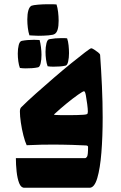

<svg xmlns="http://www.w3.org/2000/svg" viewBox="-20 -887 570 907"><path d="M83 -694Q109 -699 141 -699Q147 -699 153.5 -698.5Q160 -698 167 -698Q171 -684 173.5 -664.5Q176 -645 176 -628Q176 -605 172 -588Q168 -571 160 -569Q146 -566 131.5 -565Q117 -564 101 -564Q94 -564 87.5 -564.5Q81 -565 74 -566Q69 -579 66.5 -597.5Q64 -616 64 -634Q64 -657 68.5 -674.5Q73 -692 83 -694ZM214 -702Q240 -707 271 -707Q278 -707 284 -707Q290 -707 297 -706Q302 -692 304 -672.5Q306 -653 306 -636Q306 -614 302 -596.5Q298 -579 290 -577Q277 -574 262 -573Q247 -572 232 -572Q225 -572 218 -572.5Q211 -573 205 -574Q200 -587 197.5 -605.5Q195 -624 195 -642Q195 -665 199.5 -683Q204 -701 214 -702ZM129 -860Q137 -863 160 -865Q183 -867 207 -867Q218 -867 228.5 -867Q239 -867 247 -866Q252 -851 254.5 -830Q257 -809 257 -789Q257 -738 239 -727Q233 -722 209.5 -720Q186 -718 161 -718Q149 -718 138 -719Q127 -720 119 -720Q114 -735 111.5 -755Q109 -775 109 -795Q109 -821 114 -838Q119 -855 129 -860ZM241 -344Q252 -343 271 -343Q290 -343 306 -343Q328 -343 343.5 -343.5Q359 -344 376 -345Q387 -346 391 -348Q395 -350 395 -360Q395 -372 392 -395Q389 -418 385.5 -437Q382 -456 377 -456Q372 -456 348.5 -439.5Q325 -423 295 -398.5Q265 -374 238 -349Q232 -344 241 -344ZM411 -659Q415 -659 424.5 -653Q434 -647 443.5 -639.5Q453 -632 453 -627Q458 -557 461.5 -481Q465 -405 465 -332Q465 -242 459 -166.5Q453 -91 439.5 -45.5Q426 0 403 0H95Q79 0 70.5 -22Q62 -44 58.5 -76.5Q55 -109 55 -140H382Q387 -140 391.5 -147.5Q396 -155 396 -193Q396 -200 384 -200Q347 -202 322.5 -202.5Q298 -203 278.5 -203.5Q259 -204 236 -204Q204 -204 176.5 -203.5Q149 -203 106 -201Q98 -218 90.5 -247.5Q83 -277 78.5 -308Q74 -339 74 -360Q74 -375 81 -381Q109 -409 150 -445.5Q191 -482 234.5 -519.5Q278 -557 317 -588.5Q356 -620 381.5 -639.5Q407 -659 411 -659Z"/></svg>

Font: Alkalami
Style: Regular
Weight: 400
Designer: Becca Hirsbrunner Spalinger
Foundry: SIL International
Version: Version 2.000